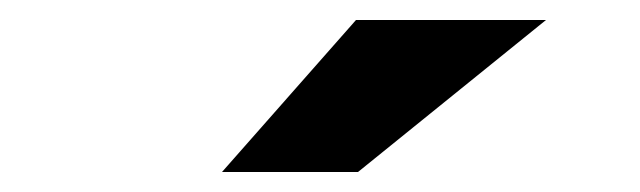

<svg xmlns="http://www.w3.org/2000/svg" viewBox="-20 -779 640 192"><path d="M336 -759H526L338 -607H202Z"/></svg>

Font: Idrija
Style: Regular
Weight: 800
Designer: Julieta Ulanovsky
Foundry: Julieta Ulanovsky
Version: Version 7.200